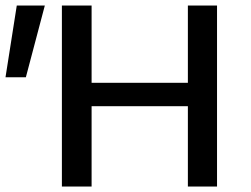

<svg xmlns="http://www.w3.org/2000/svg" viewBox="-43 -678 911 698"><path d="M640 0V-658H746V0ZM182 0V-658H290V0ZM216 -292V-377H713V-292ZM51 -397H-23L18 -658H120Z"/></svg>

Font: Ysabeau Infant SemiBold
Style: Regular
Weight: 600
Designer: Christian Thalmann (Catharsis Fonts)
Version: Version 2.002; featfreeze: ss01,ss02,lnum